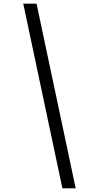

<svg xmlns="http://www.w3.org/2000/svg" viewBox="-20 -770 566 1040"><path d="M106 -750H178L390 250H318Z"/></svg>

Font: Lobster Two
Style: Bold Italic
Weight: 700
Designer: Pablo Impallari
Foundry: Pablo Impallari. www.impallari.com
Version: Version 1.006